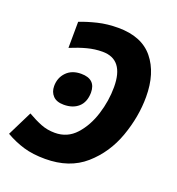

<svg xmlns="http://www.w3.org/2000/svg" viewBox="-137 -832 879 952"><g transform="rotate(20 302.5 -356.5)"><path d="M326 -724Q268 -724 218.5 -712Q169 -700 128 -684L127 -546Q173 -565 213 -575.5Q253 -586 293 -586Q406 -586 406 -440Q406 -368 383.5 -296Q361 -224 317 -175.5Q273 -127 207 -127Q167 -127 133 -140.5Q99 -154 61 -176L-4 -45Q43 -18 92 -3.5Q141 11 206 11Q334 11 415 -60Q496 -131 534 -237.5Q572 -344 572 -449Q572 -574 511 -649Q450 -724 326 -724ZM201 -273Q249 -273 278 -299Q307 -325 308 -375Q308 -447 231 -447Q182 -447 153.5 -417.5Q125 -388 125 -344Q125 -313 144 -293Q163 -273 201 -273Z"/></g></svg>

Font: Noto Sans Display Extra
Style: Italic
Weight: 800
Italic angle: -12°
Designer: Monotype Design Team
Foundry: Monotype Imaging Inc.
Version: Version 1.900